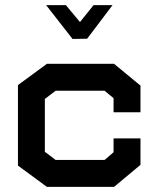

<svg xmlns="http://www.w3.org/2000/svg" viewBox="-20 -727 618 749"><path d="M425 2H163L50 -81V-395L163 -478H425L528 -393V-289H423V-344L388 -373H197L155 -341V-135L197 -103H388L423 -133V-187H528V-84ZM237 -707 292 -641 345 -707H419L320 -576L263 -575L160 -707Z"/></svg>

Font: Turret Road ExtraBold
Style: Regular
Weight: 800
Designer: Noponies
Foundry: Noponies
Version: Version 1.001; ttfautohint (v1.8)